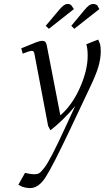

<svg xmlns="http://www.w3.org/2000/svg" viewBox="-20 -651 553 974"><path d="M73.2 286.1 106.9 226.1Q133.8 232.9 155.8 232.9Q169.4 232.9 179 227.3Q188.5 221.7 205.3 199.5Q222.2 177.2 246.8 129.4Q271.5 81.5 309.1 0L361.8 -113.8Q333 -78.1 297.6 -43.9Q262.2 -9.8 235.8 9.8L224.1 -12.2L155.8 -372.1Q153.8 -385.3 150.6 -389.2Q147.5 -393.1 141.1 -393.1Q130.9 -393.1 95.2 -378.9L87.9 -405.8Q142.6 -428.7 162.8 -436.3Q183.1 -443.8 193.8 -443.8Q207 -443.8 211.9 -436Q216.8 -428.2 219.2 -411.1L286.1 -65.9Q346.2 -117.7 385.5 -206.1Q424.8 -294.4 424.8 -369.1Q424.8 -402.8 418 -426.8L478 -450.2L487.8 -426.8Q491.2 -410.2 491.2 -391.1Q491.2 -353.5 479 -312.3Q466.8 -271 437 -209L335 6.8Q247.1 192.4 211.4 247.8Q175.8 303.2 132.8 303.2Q114.3 303.2 91.8 295.9ZM211.9 -520 276.9 -597.2Q292.5 -616.2 302.7 -623.5Q313 -630.9 325.2 -630.9Q329.6 -630.9 333.7 -629.2Q337.9 -627.4 339.8 -626L341.8 -624L355 -605L228 -504.9ZM341.8 -520 405.8 -597.2Q421.4 -616.2 431.6 -623.5Q441.9 -630.9 454.1 -630.9Q458.5 -630.9 463.1 -629.2Q467.8 -627.4 470.7 -626L473.1 -624L483.9 -605L356.9 -504.9Z"/></svg>

Font: Dehuti
Style: Italic
Weight: 400
Version: Version 1.2